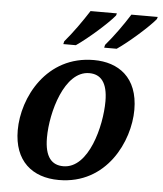

<svg xmlns="http://www.w3.org/2000/svg" viewBox="-54 -814 738 871"><g transform="rotate(5 314.5 -378.0)"><path d="M402 -619 399 -606H456C509 -642 598 -721 626 -756L629 -766H509C479 -718 439 -662 402 -619ZM216 -619 213 -606H270C323 -642 412 -721 440 -756L443 -766H323C293 -719 253 -662 216 -619ZM246 10C464 10 560 -194 560 -337C560 -485 469 -546 358 -546C142 -546 41 -348 41 -199C41 -59 125 10 246 10ZM261 -54C209 -54 176 -88 176 -177C176 -292 229 -485 342 -485C394 -485 426 -450 426 -364C426 -252 377 -54 261 -54Z"/></g></svg>

Font: Noto Serif SemiBold
Style: Italic
Weight: 600
Italic angle: -12°
Designer: Monotype Design Team
Foundry: Monotype Imaging Inc.
Version: Version 2.014